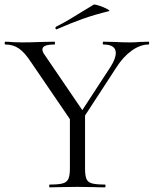

<svg xmlns="http://www.w3.org/2000/svg" viewBox="-24 -804 660 824"><path d="M473 -577Q473 -613 419 -613Q417 -613 417 -619Q417 -625 419 -625L466 -624Q504 -622 536 -622Q553 -622 577 -624L614 -625Q616 -625 616 -619Q616 -613 614 -613Q578 -613 541 -586.5Q504 -560 475 -514L318 -273L301 -288L451 -518Q473 -553 473 -577ZM-1 -613Q-4 -613 -4 -619Q-4 -625 -1 -625Q11 -625 35 -623L70 -622Q104 -622 156 -624L210 -625Q212 -625 212 -619Q212 -613 210 -613Q158 -613 158 -592Q158 -581 168 -568L339 -317L290 -272L110 -536Q82 -579 57 -596Q32 -613 -1 -613ZM341 -319V-81Q341 -50 347 -36Q353 -22 370.5 -17Q388 -12 426 -12Q429 -12 429 -6Q429 0 426 0Q395 0 378 -1L308 -2L239 -1Q221 0 190 0Q187 0 187 -6Q187 -12 190 -12Q228 -12 245.5 -17Q263 -22 269.5 -36.5Q276 -51 276 -81V-310ZM219 -678Q215 -678 214 -682.5Q213 -687 216 -689Q250 -706 282 -725.5Q314 -745 322 -750L378 -784Q383 -786 402.5 -779.5Q422 -773 436.5 -765Q451 -757 443 -756Q381 -741 329.5 -722.5Q278 -704 221 -679Z"/></svg>

Font: Cormorant Unicase
Style: Regular
Weight: 400
Designer: Christian Thalmann (Catharsis Fonts)
Foundry: Catharsis Fonts
Version: Version 4.000